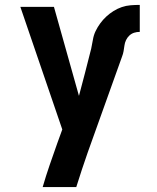

<svg xmlns="http://www.w3.org/2000/svg" viewBox="-20 -548 640 783"><path d="M154 215Q167 170 182.5 125Q198 80 214 35L234 -20L63 -520H200L302 -157L326 -248L352 -350Q356 -368 359 -386.5Q362 -405 370 -421.5Q378 -438 389 -453Q400 -468 413.5 -480.5Q427 -493 443 -503Q459 -513 476.5 -519Q494 -525 512.5 -526.5Q531 -528 550 -528V-418Q538 -418 527 -414.5Q516 -411 507.5 -403Q499 -395 494 -384.5Q489 -374 487.5 -362.5Q486 -351 484 -339.5Q482 -328 478 -318L338 73Q326 108 314 143.5Q302 179 291 215Z"/></svg>

Font: Iosevka Extrabold Extended
Style: Regular
Weight: 800
Width: 7
Monospace: yes
Designer: Belleve Invis
Foundry: Belleve Invis
Version: Version 32.5.0; ttfautohint (v1.8.4)